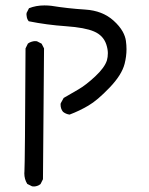

<svg xmlns="http://www.w3.org/2000/svg" viewBox="-20 -422 540 698"><path d="M96.7 255.4Q99.6 255.9 104 255.9Q108.4 255.9 115 253.9Q121.6 252 127.4 247.1L136.2 229.5L140.1 -246.1L131.3 -263.2L114.3 -272Q111.3 -272.5 106.9 -272.5Q102.5 -272.5 95.5 -270.5Q88.4 -268.6 81.5 -263.7L72.8 -246.1Q70.8 173.8 68.8 201.7Q68.4 204.6 68.4 208Q68.4 229.5 79.1 246.6ZM439.9 -243.2Q439.9 -257.8 437.7 -273.7Q435.5 -289.6 426.3 -306.6Q414.6 -327.6 392.6 -347.2Q352.5 -383.3 289.8 -387.2Q227.1 -391.1 166.5 -400.9Q153.8 -402.3 141.6 -402.3Q110.8 -402.3 85.4 -392.1L76.7 -375Q76.2 -372.1 76.2 -369.1Q76.2 -366.2 77.1 -362.3Q78.1 -352.5 84.5 -344.7Q149.9 -331.5 219.5 -326.7Q289.1 -321.8 321.8 -307.6Q355 -293.5 366.2 -261.2Q372.1 -243.2 372.1 -228.8Q372.1 -214.4 368.7 -202.6Q360.4 -176.3 326.4 -144.5Q292.5 -112.8 264.6 -96.7L211.4 -65.9L200.7 -46.4Q200.2 -43.9 200.2 -42Q200.2 -26.4 209 -15.6Q219.2 -7.3 232.9 -5.4Q269 -19 301.3 -38.1Q334 -57.1 378.4 -103.5Q422.9 -149.9 433.1 -190.4Q439.9 -217.3 439.9 -243.2Z"/></svg>

Font: Bakudai
Style: Light
Weight: 300
Version: Version 1.48